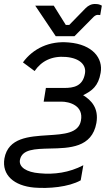

<svg xmlns="http://www.w3.org/2000/svg" viewBox="-45 -735 558 954"><path d="M356 161 369 86C299 123 223 133 152 126C86 121 48 95 54 60C64 6 129 5 203 3C300 1 412 -1 434 -124C447 -199 407 -238 368 -262C413 -284 444 -308 455 -373C468 -445 416 -514 297 -524C201 -533 119 -494 69 -425L127 -382C161 -432 213 -458 283 -452C353 -446 385 -411 377 -369C366 -306 320 -298 274 -298H183L172 -230H260C299 -230 372 -211 357 -135C345 -73 274 -68 193 -63C99 -57 -4 -51 -23 52C-37 136 26 188 124 197C196 203 295 195 356 161ZM232 -555H325L421 -652C428 -658 434 -661 440 -661C444 -661 448 -661 453 -660L461 -707C450 -713 442 -715 429 -715C410 -716 394 -708 380 -694L299 -611H282L222 -707H130Z"/></svg>

Font: Fixel Display 20240404
Style: Italic
Weight: 400
Italic angle: -10°
Designer: AlfaBravo + MacPaw
Foundry: Kyrylo Tkachov, Marchela Mozhyna, Serhii Makarenko, Maria Weinstein, Zakhar Kryvoshyya
Version: Version 1.211;Glyphs 3.2 (3225)